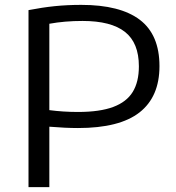

<svg xmlns="http://www.w3.org/2000/svg" viewBox="-20 -768 724 788"><path d="M97 -726.5Q154 -737.5 205.2 -742.8Q256.5 -748 313.5 -748Q473 -748 553.8 -686.8Q634.5 -625.5 634.5 -496.5Q634.5 -371 552.8 -306.8Q471 -242.5 300 -242.5Q249.5 -242.5 182.5 -248V0H97ZM550 -496Q550 -592 493 -637Q436 -682 319 -682Q245.5 -682 182.5 -670.5V-316Q239.5 -308.5 300.5 -308.5Q389.5 -308.5 444.5 -329Q499.5 -349.5 524.8 -390.8Q550 -432 550 -496Z"/></svg>

Font: Encode Sans Expanded
Style: Regular
Weight: 400
Width: 7
Designer: Multiple Designers
Foundry: Impallari Type
Version: Version 2.000